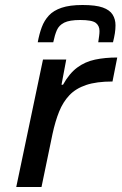

<svg xmlns="http://www.w3.org/2000/svg" viewBox="-20 -748 489 768"><path d="M45 0 152 -510H245L226 -409H232Q257 -454 288.5 -477.5Q320 -501 360 -509.5Q400 -518 449 -518L430 -422Q366 -422 324.5 -408Q283 -394 257.5 -367Q232 -340 216.5 -301.5Q201 -263 190 -212L146 0ZM131 -579Q137 -612 147 -639Q157 -666 175.5 -686Q194 -706 226.5 -717Q259 -728 310 -728Q363 -728 391 -718Q419 -708 430.5 -689.5Q442 -671 442 -647Q442 -631 439.5 -615Q437 -599 432 -579H373Q375 -593 376.5 -604Q378 -615 378 -624Q378 -645 363 -656.5Q348 -668 301 -668Q258 -668 237 -657.5Q216 -647 207.5 -627.5Q199 -608 193 -579Z"/></svg>

Font: Saira Expanded Medium
Style: Italic
Weight: 500
Width: 7
Italic angle: -12°
Designer: Hector Gatti with collaboration of the Omnibus-Type team
Foundry: Omnibus-Type
Version: Version 1.101